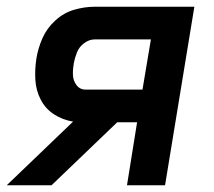

<svg xmlns="http://www.w3.org/2000/svg" viewBox="-40 -550 636 570"><path d="M-20 0H113L308 -187H367L337 0H450L537 -530H241Q211 -530 180 -521Q149 -512 124 -489Q99 -466 86 -436.5Q73 -407 68 -376Q63 -344 65 -312.5Q67 -281 81 -254Q95 -227 120.5 -210.5Q146 -194 177 -189ZM214 -284Q197 -284 187 -297.5Q177 -311 176.5 -328Q176 -345 179 -362Q182 -378 188.5 -394.5Q195 -411 210 -422Q225 -433 241 -433H408L383 -284Z"/></svg>

Font: Iosevka Sparkle Semibold
Style: Italic
Weight: 600
Italic angle: -9°
Designer: Belleve Invis
Foundry: Belleve Invis
Version: Version 4.5.0; ttfautohint (v1.8.3)